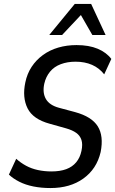

<svg xmlns="http://www.w3.org/2000/svg" viewBox="-20 -942 583 971"><path d="M235 9Q189 9 149 1Q109 -7 77.5 -23Q46 -39 25 -59L62 -139Q84 -119 111.5 -104Q139 -89 172 -82Q205 -75 240 -75Q284 -75 315 -86.5Q346 -98 365.5 -121.5Q385 -145 392 -179Q399 -212 392 -234Q385 -256 365.5 -270Q346 -284 314 -293L232 -316Q147 -339 119.5 -394Q92 -449 108 -525Q117 -569 140 -604Q163 -639 197.5 -664Q232 -689 275 -701.5Q318 -714 367 -714Q430 -714 474 -695.5Q518 -677 543 -644L507 -566Q482 -598 445.5 -614Q409 -630 362 -630Q321 -630 287.5 -617.5Q254 -605 233 -579.5Q212 -554 204 -519Q194 -473 212 -441.5Q230 -410 278 -397L360 -375Q444 -352 474.5 -303Q505 -254 489 -173Q479 -130 457 -96.5Q435 -63 401.5 -39Q368 -15 326.5 -3Q285 9 235 9ZM229 -765 358 -922H441L514 -765H447L389 -866L294 -765Z"/></svg>

Font: Nunito Sans 10pt Condensed SemiBold
Style: Italic
Weight: 600
Width: 3
Italic angle: -9°
Designer: Vernon Adams
Foundry: Vernon Adams
Version: Version 3.101;gftools[0.9.27]